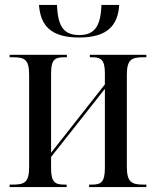

<svg xmlns="http://www.w3.org/2000/svg" viewBox="-20 -758 631 778"><path d="M301 -606C416 -606 458 -656 463 -738H391C388 -647 360 -616 301 -616C242 -616 214 -646 211 -738H138C144 -656 184 -606 301 -606ZM19 0H250V-10H242C204 -10 187 -18 187 -76V-122L405 -398V-78C405 -19 389 -10 353 -10H341V0H573V-10H562C514 -10 494 -19 494 -82V-455C494 -518 514 -526 562 -526H573V-536H344V-526H352C388 -526 405 -517 405 -462V-416L187 -139V-461C187 -518 203 -526 242 -526H251V-536H19V-526H31C79 -526 98 -518 98 -455V-81C98 -18 79 -10 31 -10H19Z"/></svg>

Font: Noto Serif Display Condensed
Style: Regular
Weight: 400
Width: 3
Designer: Monotype Design Team
Foundry: Monotype Imaging Inc.
Version: Version 2.009